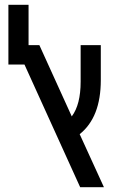

<svg xmlns="http://www.w3.org/2000/svg" viewBox="-20 -780 483 800"><path d="M314 0 82 -511H15V-760H99V-592H144L279 -295Q316 -344 316 -440V-592H400V-446Q400 -291 312 -221L413 0Z"/></svg>

Font: Noto Sans Hebrew ExtraCondensed
Style: Regular
Weight: 400
Width: 2
Designer: Monotype Design Team
Foundry: Monotype Imaging Inc.
Version: Version 2.004; ttfautohint (v1.8.4.7-5d5b)